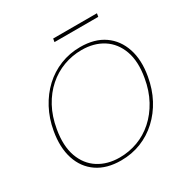

<svg xmlns="http://www.w3.org/2000/svg" viewBox="-189 -999 1136 1170"><g transform="rotate(-30 378.5 -413.5)"><path d="M331 12Q231 12 164.5 -33.5Q98 -79 71.5 -160.5Q45 -242 64 -350Q78 -430 113.5 -496.5Q149 -563 200.5 -611Q252 -659 318 -685.5Q384 -712 459 -712Q560 -712 626 -666Q692 -620 719 -538.5Q746 -457 727 -350Q713 -269 678 -203Q643 -137 590.5 -88.5Q538 -40 472.5 -14Q407 12 331 12ZM333 -8Q399 -8 460 -30.5Q521 -53 571 -97.5Q621 -142 656 -206Q691 -270 705 -352Q724 -460 696.5 -536Q669 -612 606.5 -652Q544 -692 457 -692Q391 -692 330 -669.5Q269 -647 219 -603Q169 -559 134.5 -495.5Q100 -432 86 -350Q67 -241 94.5 -164.5Q122 -88 184.5 -48Q247 -8 333 -8ZM339 -816 343 -839H651L647 -816Z"/></g></svg>

Font: DM Sans Thin
Style: Italic
Weight: 250
Italic angle: -10°
Designer: Colophon Foundry, Jonny Pinhorn
Foundry: Colophon Foundry
Version: Version 4.004;gftools[0.9.30]